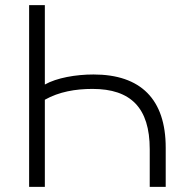

<svg xmlns="http://www.w3.org/2000/svg" viewBox="-20 -725 723 745"><path d="M93 0H154V-338C209 -369 273 -380 339 -380C487 -380 561 -307 561 -146V0H623V-152C623 -340 526 -436 343 -436C274 -436 200 -423 154 -397V-705H93Z"/></svg>

Font: Poppy and Pepper Light
Style: Regular
Weight: 300
Designer: Thy Ha
Foundry: Thy Ha
Version: Version 0.001;Glyphs 3.2 (3227)